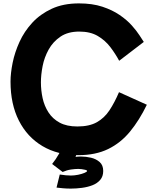

<svg xmlns="http://www.w3.org/2000/svg" viewBox="-20 -834 932 1131"><path d="M442 80Q320 80 230 26.5Q140 -27 91 -124Q42 -221 42 -353Q42 -403 54.5 -464.5Q67 -526 95 -587.5Q123 -649 170 -700Q217 -751 285 -782.5Q353 -814 445 -814Q524 -814 583 -794.5Q642 -775 685 -745.5Q728 -716 756.5 -684Q785 -652 802 -625.5Q819 -599 827 -587L682 -476Q660 -517 630 -556.5Q600 -596 556 -622Q512 -648 447 -648Q380 -648 336 -618Q292 -588 266.5 -542Q241 -496 231 -444.5Q221 -393 221 -349Q221 -302 231 -256Q241 -210 265.5 -172Q290 -134 331.5 -111.5Q373 -89 436 -89Q506 -89 550.5 -114Q595 -139 625 -184.5Q655 -230 681 -291L845 -217Q801 -126 746 -59Q691 8 617 44Q543 80 442 80ZM355 12 446 33Q442 43 436.5 59Q431 75 425 90Q440 88 457 88Q486 88 516 95Q546 102 567 120.5Q588 139 588 173Q588 205 570.5 225.5Q553 246 525 257Q497 268 463 272.5Q429 277 397 277Q372 277 351 275Q330 273 313 271L332 194Q369 200 398 200Q418 200 440 195.5Q462 191 477.5 184.5Q493 178 493 173Q493 169 483 166.5Q473 164 461 162.5Q449 161 442 161Q423 161 398.5 164.5Q374 168 349 179L287 132Q309 105 327.5 72Q346 39 355 12Z"/></svg>

Font: Mochiy Pop One
Style: Regular
Weight: 400
Designer: FONTDASU
Foundry: FONTDASU / Google Inc. / Adobe
Version: Version 2.000